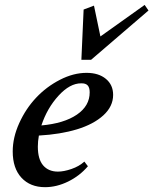

<svg xmlns="http://www.w3.org/2000/svg" viewBox="-20 -757 629 788"><path d="M314 -511.7 323.2 -717.8 365.7 -733.9 392.1 -607.4 573.7 -736.8 589.4 -713.9 354 -511.7ZM165 11.2Q104 11.2 68.1 -27.6Q32.2 -66.4 32.2 -135.3Q32.2 -192.9 59.1 -252Q85.9 -311 128.2 -356Q170.4 -400.9 225.8 -429.4Q281.2 -458 335.4 -458Q384.8 -458 414.6 -433.3Q444.3 -408.7 444.3 -367.7Q444.3 -320.3 404.3 -283.7Q364.3 -247.1 296.1 -226.3Q228 -205.6 139.6 -200.7Q135.3 -177.2 135.3 -155.3Q135.3 -103.5 157.2 -78.1Q179.2 -52.7 217.8 -52.7Q242.2 -52.7 273.4 -63.5Q304.7 -74.2 326.2 -93.8L340.8 -74.7Q307.1 -35.2 259.8 -12Q212.4 11.2 165 11.2ZM313.5 -415Q267.1 -415.5 220.2 -364.3Q173.3 -313 149.9 -242.2Q242.7 -250.5 295.4 -286.4Q348.1 -322.3 348.1 -377.9Q348.1 -397.9 339.6 -406.7Q331.1 -415.5 313.5 -415Z"/></svg>

Font: Elstob 8pt SemiBold
Style: Italic
Weight: 600
Italic angle: -20°
Designer: Peter S. Baker
Version: Version 1.015